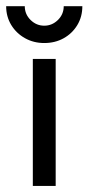

<svg xmlns="http://www.w3.org/2000/svg" viewBox="-41 -610 290 630"><path d="M66.7 0V-416.7H141.7V0ZM104.2 -468.8Q69.4 -468.8 41 -484.7Q12.5 -500.7 -4.2 -528.1Q-20.8 -555.6 -20.8 -589.6H40.3Q40.3 -563.2 59.4 -544.4Q78.5 -525.7 104.2 -525.7Q129.9 -525.7 149 -544.4Q168.1 -563.2 168.1 -589.6H229.2Q229.2 -554.9 212.5 -527.4Q195.8 -500 167.7 -484.4Q139.6 -468.8 104.2 -468.8Z"/></svg>

Font: Afacad Flux
Style: Regular
Weight: 400
Designer: Kristian Moeller
Foundry: Dicotype
Version: Version 1.100